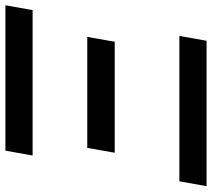

<svg xmlns="http://www.w3.org/2000/svg" viewBox="-66 -708 765 692"><g transform="rotate(-90 316.0 -362.5)"><path d="M118.5 -725H642.5L625 -627H101ZM8 -98H532L514.5 0H-9.5ZM128.5 -430H528.5L511 -331H111Z"/></g></svg>

Font: JuliaMono BoldItalic
Style: Regular
Weight: 700
Italic angle: -9°
Monospace: yes
Designer: cormullion
Foundry: corm
Version: Version 0.049; ttfautohint (v1.8.4)